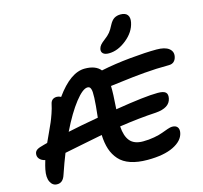

<svg xmlns="http://www.w3.org/2000/svg" viewBox="-137 -1159 1392 1319"><g transform="rotate(-15 559.0 -499.5)"><path d="M686 -769Q657.7 -769 645 -781Q632.3 -793 636.2 -813Q639.6 -828.1 649.9 -840.3Q660.2 -852.5 681.2 -868.2Q707.5 -887.7 721.9 -905.5Q736.3 -923.3 751 -953.1Q767.1 -983.9 786.1 -995.4Q805.2 -1006.8 831.1 -1006.8Q865.2 -1006.8 879.6 -988Q894 -969.2 887.2 -935.1Q874 -869.1 811.8 -819.1Q749.5 -769 686 -769ZM108.9 7.8Q78.1 7.8 62 -24.2Q45.9 -56.2 57.1 -111.8Q60.5 -130.9 73.2 -173.8Q46.9 -179.7 33.2 -196Q19.5 -212.4 23.9 -234.9Q26.9 -250 40.8 -259.3Q54.7 -268.6 91.8 -277.8Q95.7 -278.8 104 -281Q112.3 -283.2 116.2 -284.2Q122.6 -298.3 144.5 -345.7Q166.5 -393.1 175.5 -414.1Q184.6 -435.1 196.8 -470.2Q209 -505.4 214.8 -534.2Q222.7 -573.2 262.2 -573.2Q275.9 -573.2 291 -564.9Q395.5 -710.9 497.1 -710.9Q574.7 -710.9 608.9 -668Q707 -688.5 818.8 -699.2Q930.7 -710 1007.8 -710Q1066.9 -710 1095 -688Q1123 -666 1116.2 -630.9Q1112.3 -609.9 1098.9 -596.9Q1085.4 -584 1062 -584Q971.7 -584 885 -576.4Q798.3 -568.8 729.5 -559.6Q660.6 -550.3 641.1 -548.8Q643.1 -498.5 634.8 -384.8Q849.1 -419.9 938 -419.9Q979.5 -419.9 994.1 -406.5Q1008.8 -393.1 1002.9 -363.8Q990.7 -299.3 891.1 -292Q773.4 -285.6 629.9 -264.2Q634.3 -194.3 663.8 -159.2Q693.4 -124 755.9 -124Q797.4 -124 835.9 -131.1Q874.5 -138.2 897 -147Q919.4 -155.8 940.7 -162.8Q961.9 -169.9 973.1 -169.9Q1000 -169.9 1011.2 -154.8Q1022.5 -139.6 1017.1 -113.8Q1005.9 -60.1 937.7 -26.6Q869.6 6.8 753.9 6.8Q683.6 6.8 633.3 -10.3Q583 -27.3 553.2 -60.8Q523.4 -94.2 509 -137.9Q494.6 -181.6 492.2 -240.2Q436 -230 345.7 -211.2Q255.4 -192.4 220.2 -186Q196.3 -127 168 -43.9Q151.4 9.3 108.9 7.8ZM481.9 -581.1Q448.2 -581.1 393.1 -511Q337.9 -440.9 278.8 -319.8Q361.3 -337.9 497.1 -361.8Q502.4 -409.7 505.4 -441.9Q508.3 -474.1 509.3 -499.8Q510.3 -525.4 509.3 -540.3Q508.3 -555.2 504.6 -564.7Q501 -574.2 495.6 -577.6Q490.2 -581.1 481.9 -581.1Z"/></g></svg>

Font: Shantell Sans Irregular
Style: Italic
Weight: 600
Italic angle: -11.31°
Designer: Stephen Nixon, Anya Danilova, Shantell Martin
Foundry: Arrow Type
Version: Version 1.006;[9816181b4]